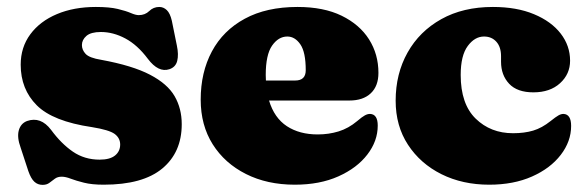

<svg xmlns="http://www.w3.org/2000/svg" viewBox="-20 -517 1690 552"><path d="M270 -425Q241.5 -425 228.5 -413.8Q215.5 -402.5 215.5 -387.5Q215.5 -373.5 226.2 -362Q237 -350.5 271 -345Q361 -328.5 411.2 -302.2Q461.5 -276 482 -240.5Q502.5 -205 502.5 -160Q502.5 -79 446.5 -32.5Q390.5 14 278 14Q244 14 221.2 8.2Q198.5 2.5 183.5 -3.2Q168.5 -9 157.5 -9Q145.5 -9 137.8 -3.2Q130 2.5 122.2 8.5Q114.5 14.5 102.5 14.5Q88.5 14.5 78.8 5.5Q69 -3.5 61.5 -25L39.5 -92Q28.5 -122 34 -142Q39.5 -162 57.5 -169Q97 -183 127 -143.5Q156 -104 189.5 -81Q223 -58 266.5 -58Q296 -58 310.8 -70Q325.5 -82 325.5 -101.5Q325.5 -120 309.8 -131.8Q294 -143.5 244.5 -151.5Q132 -168 85.8 -214.2Q39.5 -260.5 39.5 -331Q39.5 -381 67.2 -418.5Q95 -456 143.8 -476.5Q192.5 -497 255.5 -497Q295 -497 318.8 -491.2Q342.5 -485.5 356.2 -479.5Q370 -473.5 379 -473.5Q397 -473.5 409 -485.2Q421 -497 438 -497Q450 -497 459.5 -488Q469 -479 474 -457.5L488.5 -386Q494 -360 489.5 -342Q485 -324 467 -318Q435.5 -307.5 405 -348Q375 -388 340.2 -406.5Q305.5 -425 270 -425Z M1068 -307.5Q1068 -269.5 1046 -248.8Q1024 -228 984.5 -228H753.5Q768.5 -178 804.8 -154.2Q841 -130.5 893.5 -130.5Q925 -130.5 953.5 -139.2Q982 -148 1007 -169Q1021 -181 1028.8 -185.2Q1036.5 -189.5 1044 -189.5Q1066 -188.5 1066 -156Q1066 -111.5 1036.2 -72.8Q1006.5 -34 953 -10Q899.5 14 827.5 14Q748 14 687 -16.8Q626 -47.5 591.5 -102.2Q557 -157 557 -230.5Q557 -309 589.2 -369.2Q621.5 -429.5 683.8 -463.2Q746 -497 835.5 -497Q910.5 -497 962.2 -471.8Q1014 -446.5 1041 -403.8Q1068 -361 1068 -307.5ZM744 -301.5Q744 -293.5 744.5 -285.5H828.5Q859 -285.5 859 -315Q859 -367 843.5 -389.5Q828 -412 806 -412Q780.5 -412 762.2 -385.8Q744 -359.5 744 -301.5Z M1619 -342.5Q1619 -304 1590.2 -277.8Q1561.5 -251.5 1513.5 -251.5Q1467 -251.5 1443.8 -276.2Q1420.5 -301 1420.5 -339.5V-355.5Q1420.5 -382 1407 -397Q1393.5 -412 1371.5 -412Q1345 -412 1324.8 -384.8Q1304.5 -357.5 1304.5 -301.5Q1304.5 -218 1347.5 -176Q1390.5 -134 1455 -134Q1487.5 -134 1512.8 -141.5Q1538 -149 1563 -169Q1578 -181 1585.5 -185.2Q1593 -189.5 1600 -189.5Q1622 -188.5 1622 -155Q1622 -110.5 1592.2 -71.8Q1562.5 -33 1509.5 -9.5Q1456.5 14 1386.5 14Q1310 14 1249.2 -16.2Q1188.5 -46.5 1153 -100.8Q1117.5 -155 1117.5 -227.5Q1117.5 -305 1151.8 -366Q1186 -427 1248.8 -462Q1311.5 -497 1397 -497Q1465.5 -497 1515.2 -476.2Q1565 -455.5 1592 -420.5Q1619 -385.5 1619 -342.5Z"/></svg>

Font: Fraunces 9pt S050 Black
Style: Regular
Weight: 900
Version: Version 1.000; ttfautohint (v1.8.3)